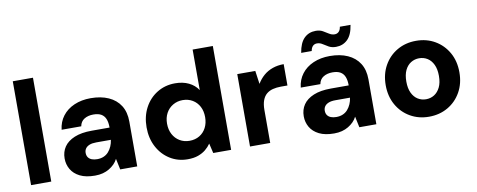

<svg xmlns="http://www.w3.org/2000/svg" viewBox="-63 -1009 3255 1311"><g transform="rotate(-10 1564.5 -354.0)"><path d="M65 0V-720H205V0Z M507 12Q444 12 403 -8.5Q362 -29 342 -63.5Q322 -98 322 -139Q322 -185 345.5 -219.5Q369 -254 417 -274Q465 -294 537 -294H661Q661 -330 651.5 -353.5Q642 -377 621.5 -389Q601 -401 567 -401Q530 -401 504 -385Q478 -369 472 -336H336Q342 -390 372.5 -430Q403 -470 453.5 -492Q504 -514 568 -514Q639 -514 691.5 -490.5Q744 -467 772.5 -422Q801 -377 801 -311V0H683L667 -76Q657 -56 641.5 -40.5Q626 -25 606 -13Q586 -1 561.5 5.5Q537 12 507 12ZM541 -96Q566 -96 586 -104.5Q606 -113 620 -129Q634 -145 643 -165.5Q652 -186 655 -209V-210H554Q525 -210 506.5 -202.5Q488 -195 479 -182Q470 -169 470 -152Q470 -133 479 -120.5Q488 -108 504 -102Q520 -96 541 -96Z M1150 12Q1082 12 1027.5 -22Q973 -56 941.5 -115.5Q910 -175 910 -251Q910 -327 941.5 -386.5Q973 -446 1028.5 -480Q1084 -514 1153 -514Q1207 -514 1247.5 -494.5Q1288 -475 1312 -439V-720H1452V0H1328L1312 -68Q1297 -46 1275 -28Q1253 -10 1222.5 1Q1192 12 1150 12ZM1184 -110Q1223 -110 1253 -128Q1283 -146 1299.5 -178Q1316 -210 1316 -251Q1316 -293 1299.5 -324.5Q1283 -356 1253 -374Q1223 -392 1184 -392Q1147 -392 1116.5 -374Q1086 -356 1069 -324.5Q1052 -293 1052 -252Q1052 -210 1069 -178Q1086 -146 1116 -128Q1146 -110 1184 -110Z M1583 0V-502H1708L1721 -410Q1740 -442 1767 -465.5Q1794 -489 1829.5 -501.5Q1865 -514 1907 -514V-366H1861Q1831 -366 1805.5 -359.5Q1780 -353 1761.5 -337.5Q1743 -322 1733 -295Q1723 -268 1723 -228V0Z M2165 12Q2102 12 2061 -8.5Q2020 -29 2000 -63.5Q1980 -98 1980 -139Q1980 -185 2003.5 -219.5Q2027 -254 2075 -274Q2123 -294 2195 -294H2319Q2319 -330 2309.5 -353.5Q2300 -377 2279.5 -389Q2259 -401 2225 -401Q2188 -401 2162 -385Q2136 -369 2130 -336H1994Q2000 -390 2030.5 -430Q2061 -470 2111.5 -492Q2162 -514 2226 -514Q2297 -514 2349.5 -490.5Q2402 -467 2430.5 -422Q2459 -377 2459 -311V0H2341L2325 -76Q2315 -56 2299.5 -40.5Q2284 -25 2264 -13Q2244 -1 2219.5 5.5Q2195 12 2165 12ZM2199 -96Q2224 -96 2244 -104.5Q2264 -113 2278 -129Q2292 -145 2301 -165.5Q2310 -186 2313 -209V-210H2212Q2183 -210 2164.5 -202.5Q2146 -195 2137 -182Q2128 -169 2128 -152Q2128 -133 2137 -120.5Q2146 -108 2162 -102Q2178 -96 2199 -96ZM2280 -568Q2251 -568 2230.5 -579.5Q2210 -591 2192.5 -602.5Q2175 -614 2155 -614Q2138 -614 2126.5 -603Q2115 -592 2111 -569H2038Q2049 -637 2081 -668.5Q2113 -700 2161 -700Q2190 -700 2210 -688.5Q2230 -677 2248 -665.5Q2266 -654 2286 -654Q2303 -654 2314.5 -665.5Q2326 -677 2329 -699H2403Q2393 -631 2360.5 -599.5Q2328 -568 2280 -568Z M2823 12Q2751 12 2693 -21.5Q2635 -55 2601.5 -114.5Q2568 -174 2568 -251Q2568 -328 2601.5 -387.5Q2635 -447 2693 -480.5Q2751 -514 2824 -514Q2897 -514 2954.5 -480.5Q3012 -447 3045.5 -388Q3079 -329 3079 -251Q3079 -174 3045.5 -114.5Q3012 -55 2954 -21.5Q2896 12 2823 12ZM2823 -109Q2855 -109 2880.5 -125Q2906 -141 2921.5 -172.5Q2937 -204 2937 -251Q2937 -298 2922 -329.5Q2907 -361 2881.5 -377Q2856 -393 2824 -393Q2793 -393 2767 -377Q2741 -361 2726 -329.5Q2711 -298 2711 -251Q2711 -204 2726 -172.5Q2741 -141 2766.5 -125Q2792 -109 2823 -109Z"/></g></svg>

Font: DM Sans 16pt ExtraBold
Style: Regular
Weight: 800
Version: Version 4.004;gftools[0.9.30]